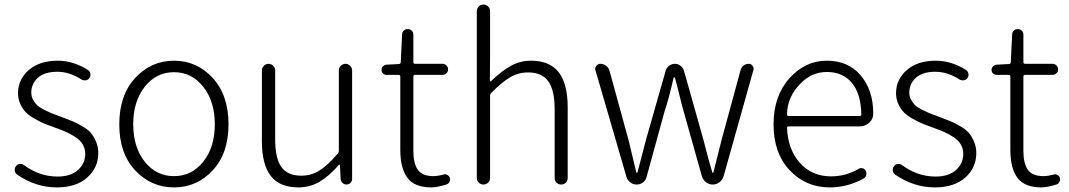

<svg xmlns="http://www.w3.org/2000/svg" viewBox="-20 -815 4721 848"><path d="M231.4 12.7Q137.7 12.7 55.7 -43.9Q44.9 -51.8 44.9 -65.4Q44.9 -74.2 50.8 -81.1Q56.6 -89.8 67.4 -90.8Q78.1 -91.8 85.9 -85.9Q154.3 -35.2 234.4 -35.2Q292 -35.2 324.2 -64Q356.4 -92.8 356.4 -135.7Q356.4 -158.2 345.7 -176.8Q335 -195.3 314 -209Q293 -222.7 273.9 -231.4Q254.9 -240.2 226.6 -250Q196.3 -260.7 178.2 -268.1Q160.2 -275.4 134.8 -289.6Q109.4 -303.7 95.2 -317.9Q81.1 -332 70.3 -354.5Q59.6 -377 59.6 -403.3Q59.6 -463.9 106.9 -505.4Q154.3 -546.9 235.4 -546.9Q304.7 -546.9 370.1 -504.9Q377.9 -499 379.4 -488.8Q380.9 -478.5 375 -470.2Q369.1 -461.9 358.9 -460.4Q348.6 -459 339.8 -463.9Q287.1 -498 233.4 -498Q176.8 -498 147.5 -471.7Q118.2 -445.3 118.2 -406.2Q118.2 -388.7 126 -374.5Q133.8 -360.4 143.1 -351.1Q152.3 -341.8 172.4 -331.5Q192.4 -321.3 204.1 -316.4Q215.8 -311.5 242.2 -301.8Q246.1 -300.8 252.9 -297.9Q284.2 -286.1 300.8 -279.3Q317.4 -272.5 342.8 -257.8Q368.2 -243.2 380.9 -228.5Q393.6 -213.9 403.8 -190.4Q414.1 -167 414.1 -138.7Q414.1 -74.2 365.2 -30.8Q316.4 12.7 231.4 12.7Z M506.8 -265.6Q506.8 -394.5 577.1 -470.7Q647.5 -546.9 748.5 -546.9Q849.6 -546.9 919.4 -470.7Q989.3 -394.5 989.3 -265.6Q989.3 -137.7 919.4 -62.5Q849.6 12.7 748.5 12.7Q647.5 12.7 577.1 -62.5Q506.8 -137.7 506.8 -265.6ZM619.1 -101.1Q669.9 -37.1 748.5 -37.1Q827.1 -37.1 877.9 -101.1Q928.7 -165 928.7 -266.1Q928.7 -367.2 877.9 -431.6Q827.1 -496.1 748.5 -496.1Q669.9 -496.1 619.1 -431.6Q568.4 -367.2 568.4 -266.1Q568.4 -165 619.1 -101.1Z M1297.9 12.7Q1214.8 12.7 1175.8 -38.1Q1136.7 -88.9 1136.7 -192.4V-503.9Q1136.7 -515.6 1145.5 -524.4Q1154.3 -533.2 1166 -533.2Q1177.7 -533.2 1186.5 -524.4Q1195.3 -515.6 1195.3 -503.9V-199.2Q1195.3 -116.2 1222.7 -77.6Q1250 -39.1 1310.5 -39.1Q1354.5 -39.1 1391.1 -62Q1427.7 -85 1472.7 -137.7Q1476.6 -142.6 1476.6 -150.4V-503.9Q1476.6 -515.6 1485.4 -524.4Q1494.1 -533.2 1505.9 -533.2Q1517.6 -533.2 1526.4 -524.4Q1535.2 -515.6 1535.2 -503.9V-24.4Q1535.2 -14.6 1527.8 -7.3Q1520.5 0 1510.3 0Q1500 0 1492.7 -7.3Q1485.4 -14.6 1484.4 -24.4L1481.4 -86.9Q1480.5 -87.9 1479 -87.9Q1477.5 -87.9 1476.6 -86.9Q1434.6 -38.1 1392.1 -12.7Q1349.6 12.7 1297.9 12.7Z M1884.8 12.7Q1810.5 12.7 1779.3 -29.8Q1748 -72.3 1748 -152.3V-476.6Q1748 -484.4 1740.2 -484.4H1686.5Q1677.7 -484.4 1671.4 -490.7Q1665 -497.1 1665 -506.3Q1665 -515.6 1671.4 -522Q1677.7 -528.3 1686.5 -529.3L1742.2 -532.2Q1750 -533.2 1750 -540L1755.9 -662.1Q1755.9 -672.9 1763.2 -679.7Q1770.5 -686.5 1780.8 -686.5Q1791 -686.5 1798.3 -679.7Q1805.7 -672.9 1805.7 -662.1V-540Q1805.7 -533.2 1813.5 -533.2H1934.6Q1944.3 -533.2 1951.7 -525.9Q1959 -518.6 1959 -508.3Q1959 -498 1951.7 -491.2Q1944.3 -484.4 1934.6 -484.4H1813.5Q1805.7 -484.4 1805.7 -476.6V-148.4Q1805.7 -93.8 1825.2 -65.4Q1844.7 -37.1 1894.5 -37.1Q1913.1 -37.1 1937.5 -43.9Q1947.3 -46.9 1955.6 -42.5Q1963.9 -38.1 1966.8 -29.3Q1967.8 -25.4 1967.8 -22.5Q1967.8 -16.6 1964.8 -11.7Q1960.9 -2.9 1951.2 0Q1910.2 12.7 1884.8 12.7Z M2085.9 -29.3V-765.6Q2085.9 -778.3 2094.7 -786.6Q2103.5 -794.9 2115.2 -794.9Q2127 -794.9 2135.7 -786.6Q2144.5 -778.3 2144.5 -765.6V-567.4L2143.6 -458Q2143.6 -456.1 2145.5 -455.6Q2147.5 -455.1 2148.4 -456.1Q2193.4 -500 2234.9 -523.4Q2276.4 -546.9 2325.2 -546.9Q2408.2 -546.9 2447.8 -495.6Q2487.3 -444.3 2487.3 -340.8V-29.3Q2487.3 -16.6 2479 -8.3Q2470.7 0 2458.5 0Q2446.3 0 2438 -8.3Q2429.7 -16.6 2429.7 -29.3V-333Q2429.7 -417 2401.4 -456.1Q2373 -495.1 2312.5 -495.1Q2269.5 -495.1 2232.9 -473.6Q2196.3 -452.1 2149.4 -404.3Q2144.5 -399.4 2144.5 -391.6V-29.3Q2144.5 -16.6 2135.7 -8.3Q2127 0 2115.2 0Q2103.5 0 2094.7 -8.3Q2085.9 -16.6 2085.9 -29.3Z M2747.1 -33.2 2610.4 -502.9Q2608.4 -506.8 2608.4 -509.8Q2608.4 -517.6 2613.3 -523.4Q2620.1 -533.2 2631.8 -533.2Q2645.5 -533.2 2656.7 -524.9Q2668 -516.6 2671.9 -502.9L2755.9 -197.3Q2789.1 -56.6 2790 -54.7Q2790 -51.8 2792.5 -51.8Q2794.9 -51.8 2795.9 -54.7Q2802.7 -81.1 2833 -197.3L2919.9 -502Q2923.8 -515.6 2935.1 -524.4Q2946.3 -533.2 2960.4 -533.2Q2974.6 -533.2 2985.8 -524.4Q2997.1 -515.6 3001 -502L3086.9 -197.3Q3109.4 -108.4 3126 -53.7Q3126 -51.8 3127.9 -51.8Q3129.9 -51.8 3130.9 -53.7Q3137.7 -82 3151.4 -134.8Q3165 -187.5 3167 -197.3L3251 -505.9Q3253.9 -517.6 3264.2 -525.4Q3274.4 -533.2 3287.1 -533.2Q3297.9 -533.2 3303.7 -524.4Q3308.6 -518.6 3308.6 -511.7Q3308.6 -508.8 3307.6 -505.9L3175.8 -36.1Q3170.9 -20.5 3157.7 -10.3Q3144.5 0 3127.9 0Q3111.3 0 3098.1 -10.3Q3085 -20.5 3080.1 -36.1L3000 -321.3Q2992.2 -347.7 2980 -397.9Q2967.8 -448.2 2960.9 -471.7Q2960 -473.6 2957.5 -473.6Q2955.1 -473.6 2955.1 -471.7Q2933.6 -377 2914.1 -319.3L2835.9 -34.2Q2832 -18.6 2819.8 -9.3Q2807.6 0 2792 0Q2776.4 0 2764.2 -9.3Q2752 -18.6 2747.1 -33.2Z M3644.5 12.7Q3539.1 12.7 3467.8 -63Q3396.5 -138.7 3396.5 -265.6Q3396.5 -390.6 3466.3 -468.8Q3536.1 -546.9 3630.9 -546.9Q3724.6 -546.9 3778.3 -485.4Q3836.9 -419.9 3836.9 -312.5Q3836.9 -290 3819.3 -273.4Q3801.8 -256.8 3776.4 -256.8H3462.9Q3456.1 -256.8 3456.1 -250Q3460 -154.3 3513.2 -95.2Q3566.4 -36.1 3650.4 -36.1Q3715.8 -36.1 3772.5 -69.3Q3780.3 -74.2 3790 -71.8Q3799.8 -69.3 3803.7 -60.5Q3808.6 -51.8 3805.7 -41.5Q3802.7 -31.2 3793.9 -26.4Q3723.6 12.7 3644.5 12.7ZM3456.1 -308.6Q3456.1 -302.7 3462.9 -302.7H3776.4Q3784.2 -302.7 3784.2 -309.6Q3784.2 -310.5 3784.2 -310.5Q3782.2 -401.4 3742.2 -449.2Q3702.1 -497.1 3631.8 -497.1Q3565.4 -497.1 3515.6 -446.3Q3456.1 -385.7 3456.1 -308.6Z M4109.4 12.7Q4015.6 12.7 3933.6 -43.9Q3922.9 -51.8 3922.9 -65.4Q3922.9 -74.2 3928.7 -81.1Q3934.6 -89.8 3945.3 -90.8Q3956.1 -91.8 3963.9 -85.9Q4032.2 -35.2 4112.3 -35.2Q4169.9 -35.2 4202.1 -64Q4234.4 -92.8 4234.4 -135.7Q4234.4 -158.2 4223.6 -176.8Q4212.9 -195.3 4191.9 -209Q4170.9 -222.7 4151.9 -231.4Q4132.8 -240.2 4104.5 -250Q4074.2 -260.7 4056.2 -268.1Q4038.1 -275.4 4012.7 -289.6Q3987.3 -303.7 3973.1 -317.9Q3959 -332 3948.2 -354.5Q3937.5 -377 3937.5 -403.3Q3937.5 -463.9 3984.9 -505.4Q4032.2 -546.9 4113.3 -546.9Q4182.6 -546.9 4248 -504.9Q4255.9 -499 4257.3 -488.8Q4258.8 -478.5 4252.9 -470.2Q4247.1 -461.9 4236.8 -460.4Q4226.6 -459 4217.8 -463.9Q4165 -498 4111.3 -498Q4054.7 -498 4025.4 -471.7Q3996.1 -445.3 3996.1 -406.2Q3996.1 -388.7 4003.9 -374.5Q4011.7 -360.4 4021 -351.1Q4030.3 -341.8 4050.3 -331.5Q4070.3 -321.3 4082 -316.4Q4093.8 -311.5 4120.1 -301.8Q4124 -300.8 4130.9 -297.9Q4162.1 -286.1 4178.7 -279.3Q4195.3 -272.5 4220.7 -257.8Q4246.1 -243.2 4258.8 -228.5Q4271.5 -213.9 4281.7 -190.4Q4292 -167 4292 -138.7Q4292 -74.2 4243.2 -30.8Q4194.3 12.7 4109.4 12.7Z M4579.1 12.7Q4504.9 12.7 4473.6 -29.8Q4442.4 -72.3 4442.4 -152.3V-476.6Q4442.4 -484.4 4434.6 -484.4H4380.9Q4372.1 -484.4 4365.7 -490.7Q4359.4 -497.1 4359.4 -506.3Q4359.4 -515.6 4365.7 -522Q4372.1 -528.3 4380.9 -529.3L4436.5 -532.2Q4444.3 -533.2 4444.3 -540L4450.2 -662.1Q4450.2 -672.9 4457.5 -679.7Q4464.8 -686.5 4475.1 -686.5Q4485.4 -686.5 4492.7 -679.7Q4500 -672.9 4500 -662.1V-540Q4500 -533.2 4507.8 -533.2H4628.9Q4638.7 -533.2 4646 -525.9Q4653.3 -518.6 4653.3 -508.3Q4653.3 -498 4646 -491.2Q4638.7 -484.4 4628.9 -484.4H4507.8Q4500 -484.4 4500 -476.6V-148.4Q4500 -93.8 4519.5 -65.4Q4539.1 -37.1 4588.9 -37.1Q4607.4 -37.1 4631.8 -43.9Q4641.6 -46.9 4649.9 -42.5Q4658.2 -38.1 4661.1 -29.3Q4662.1 -25.4 4662.1 -22.5Q4662.1 -16.6 4659.2 -11.7Q4655.3 -2.9 4645.5 0Q4604.5 12.7 4579.1 12.7Z"/></svg>

Font: Gen Jyuu Gothic P Light
Style: Regular
Weight: 200
Designer: [Source Han Sans]
Ryoko NISHIZUKA  (kana & ideographs); Paul D. Hunt (Latin, Greek & Cyrillic); Wenlong ZHANG  (bopomofo
Version: Version 1.002.20150607